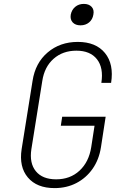

<svg xmlns="http://www.w3.org/2000/svg" viewBox="-20 -955 640 985"><path d="M260 10Q169 10 123 -44.5Q77 -99 91 -190L147 -540Q161 -632 224.5 -686Q288 -740 379 -740Q472 -740 518.5 -683Q565 -626 550 -530H500Q512 -607 477.5 -651Q443 -695 372 -695Q302 -695 255 -653.5Q208 -612 197 -540L141 -190Q130 -118 164 -76.5Q198 -35 268 -35Q340 -35 388 -79.5Q436 -124 448 -200L465 -310H292L299 -356H522L498 -200Q488 -136 455 -89Q422 -42 372 -16Q322 10 260 10ZM393 -825Q367 -825 353 -840Q339 -855 343 -880Q348 -905 366 -920Q384 -935 410 -935Q436 -935 450 -920Q464 -905 459 -880Q455 -855 437 -840Q419 -825 393 -825Z"/></svg>

Font: NKDuy Mono Thin
Style: Italic
Weight: 100
Italic angle: -9°
Monospace: yes
Designer: NKDuy
Foundry: NKDuy
Version: Version 2.251; ttfautohint (v1.8.4.7-5d5b)